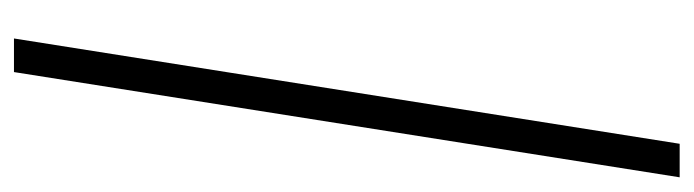

<svg xmlns="http://www.w3.org/2000/svg" viewBox="-370 -454 969 268"><g transform="rotate(90 114.0 -320.5)"><path d="M34.2 144 181.2 -785.2H228L81.1 144Z"/></g></svg>

Font: Dihjauti
Style: Bold Italic
Weight: 700
Italic angle: -9°
Designer: T. Christopher White
Version: Version 3.0.0